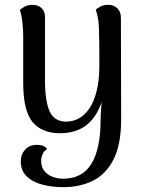

<svg xmlns="http://www.w3.org/2000/svg" viewBox="-20 -543 588 794"><path d="M241 231Q197 231 157 221Q117 211 91.5 187.5Q66 164 66 124Q66 95 84 75.5Q102 56 133 56Q162 56 175 73Q161 82 155.5 96Q150 110 150 121Q150 147 163 163.5Q176 180 197 188Q218 196 241 196Q321 196 358.5 133.5Q396 71 396 -45Q396 -62 397.5 -84.5Q399 -107 401 -130Q403 -153 405 -172L415 -190Q405 -99 358.5 -45.5Q312 8 228 8Q153 8 114.5 -38.5Q76 -85 76 -200V-391Q76 -418 73 -448Q70 -478 62 -502Q71 -510 83.5 -516.5Q96 -523 114 -523Q137 -523 151.5 -510Q166 -497 166 -473V-212Q166 -124 185.5 -82Q205 -40 254 -40Q281 -40 305.5 -53Q330 -66 349.5 -94.5Q369 -123 380 -168Q391 -213 391 -276Q391 -333 390.5 -370Q390 -407 389 -430.5Q388 -454 384.5 -470.5Q381 -487 376 -503Q382 -509 395 -516Q408 -523 428 -523Q450 -523 465 -509Q480 -495 480 -469L481 -50Q481 55 449.5 116.5Q418 178 364 204.5Q310 231 241 231Z"/></svg>

Font: Arima Medium
Style: Regular
Weight: 500
Designer: Joana Correia and Natanael Gama
Foundry: NDISCOVER
Version: Version 1.101;gftools[0.9.23]